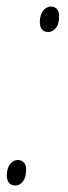

<svg xmlns="http://www.w3.org/2000/svg" viewBox="-20 -562 209 588"><path d="M128 -464Q102 -464 102 -495Q102 -516 112 -529Q122 -542 136 -542Q146 -542 153.5 -535Q161 -528 161 -512Q161 -487 150.5 -475.5Q140 -464 128 -464ZM28 6Q1 6 1 -25Q1 -47 11 -59.5Q21 -72 35 -72Q45 -72 52.5 -65Q60 -58 60 -43Q60 -18 50 -6Q40 6 28 6Z"/></svg>

Font: Noto Serif Tamil Condensed Thin
Style: Italic
Weight: 100
Width: 3
Italic angle: -12°
Designer: Indian Type Foundry, Tom Grace, and the Monotype Design Team
Foundry: Monotype Imaging Inc.
Version: Version 2.003; ttfautohint (v1.8.4.7-5d5b)